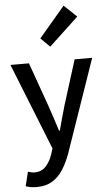

<svg xmlns="http://www.w3.org/2000/svg" viewBox="-70 -937 683 1210"><g transform="rotate(-5 272.0 -332.0)"><path d="M113 230Q91 230 74.5 227Q58 224 43 219L65 129Q73 131 84 134Q95 137 106 137Q151 137 178 107.5Q205 78 220 34L232 -4L14 -551H131L232 -267Q245 -230 257.5 -190.5Q270 -151 283 -112H288Q298 -150 309 -190Q320 -230 331 -267L420 -551H531L329 33Q308 92 279.5 136.5Q251 181 211 205.5Q171 230 113 230ZM274 -644 216 -701 380 -894 460 -818Z"/></g></svg>

Font: Noto Sans SC Thin Medium
Style: Regular
Weight: 500
Version: Version 2.004-H2;hotconv 1.0.118;makeotfexe 2.5.65603